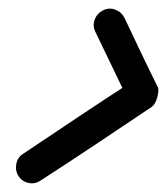

<svg xmlns="http://www.w3.org/2000/svg" viewBox="-20 -389 389 447"><path d="M202 -315Q195 -329 200.5 -343.5Q206 -358 220 -365Q234 -372 248.5 -366.5Q263 -361 270 -347Q289 -307 308 -267Q327 -227 347 -187Q351 -179 346 -162Q341 -145 333 -140Q269 -97 204.5 -54Q140 -11 75 31Q75 31 75 31Q75 31 75 31Q62 40 47 37Q32 34 23 21Q15 8 18 -7.5Q21 -23 34 -31Q98 -74 162.5 -117Q227 -160 292 -202Q296 -205 295 -196Q294 -187 291 -177Q288 -166 284.5 -158.5Q281 -151 279 -155Q260 -195 240.5 -235Q221 -275 202 -315Q202 -315 202 -315Q202 -315 202 -315Z"/></svg>

Font: FRB American Cursive Guidelines Extrabold
Style: Bold Italic
Weight: 800
Italic angle: -25°
Version: Version 2.0;Modular Font Editor K font №1